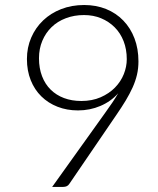

<svg xmlns="http://www.w3.org/2000/svg" viewBox="-20 -735 620 755"><path d="M286.6 -300.8Q243.2 -300.8 206.3 -315.2Q169.4 -329.6 142.6 -356Q115.7 -382.3 100.8 -419.7Q85.9 -457 85.9 -502.9Q85.9 -548.3 102.8 -587.2Q119.6 -626 149.4 -654.5Q179.2 -683.1 220.5 -699.2Q261.7 -715.3 311 -715.3Q357.9 -715.3 397.2 -699.5Q436.5 -683.6 464.8 -654.3Q493.2 -625 508.8 -584.2Q524.4 -543.5 524.4 -493.7Q524.4 -465.8 518.6 -440.9Q512.7 -416 501.5 -391.1Q490.2 -366.2 474.4 -339.8Q458.5 -313.5 438 -283.7L252.4 -11.7Q245.1 0 228 0H185.1L394 -292Q409.2 -313 421.9 -331.8Q434.6 -350.6 444.8 -368.2Q416 -335.9 374.8 -318.4Q333.5 -300.8 286.6 -300.8ZM478.5 -502.4Q478.5 -541 466.1 -573Q453.6 -605 430.9 -627.7Q408.2 -650.4 377.7 -663.1Q347.2 -675.8 310.5 -675.8Q271.5 -675.8 238.8 -663.3Q206.1 -650.9 182.9 -628.4Q159.7 -606 146.5 -574.7Q133.3 -543.5 133.3 -505.9Q133.3 -466.8 145.3 -435.5Q157.2 -404.3 179.2 -382.6Q201.2 -360.8 231.7 -349.4Q262.2 -337.9 299.8 -337.9Q342.3 -337.9 375.7 -352.5Q409.2 -367.2 432.1 -390.6Q455.1 -414.1 466.8 -443.4Q478.5 -472.7 478.5 -502.4Z"/></svg>

Font: Kantumruy Light
Style: Regular
Weight: 300
Foundry: Sovichet Tep
Version: Version 1.3000